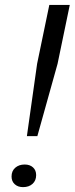

<svg xmlns="http://www.w3.org/2000/svg" viewBox="-20 -749 302 776"><path d="M88.7 -198.9 130 -491.3 179.3 -729H262L212.7 -491.3L131 -198.9ZM73.1 7.3Q52.4 7.3 39.6 -4.4Q26.7 -16 26.7 -35.6Q26.7 -58.1 41.7 -71.1Q56.7 -84.1 79.7 -84.1Q100.7 -84.1 113.4 -72.5Q126.1 -60.9 126.1 -41.3Q126.1 -19 111.5 -5.9Q96.9 7.3 73.1 7.3Z"/></svg>

Font: Mona Sans
Style: Italic
Weight: 200
Italic angle: -11.6951°
Designer: Deni Anggara
Foundry: GitHub
Version: Version 2.000